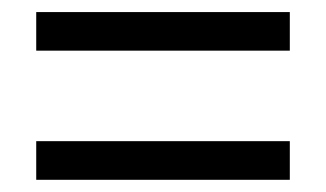

<svg xmlns="http://www.w3.org/2000/svg" viewBox="-20 -539 540 318"><path d="M40 -519H460V-455.1H40ZM40 -305.2H460V-241.2H40Z"/></svg>

Font: BIZ UDGothic
Style: Regular
Weight: 400
Monospace: yes
Designer: TypeBank Co., Ltd.
Foundry: Morisawa Inc.
Version: Version 1.05